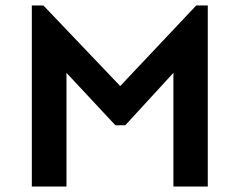

<svg xmlns="http://www.w3.org/2000/svg" viewBox="-20 -678 871 698"><path d="M95.7 0V-658.2H137.7L417 -365.2L693.4 -658.2H735.4V0H610.4V-413.1L435.5 -222.7H399.4L221.7 -413.1V0Z"/></svg>

Font: Sen SemiBold
Style: Regular
Weight: 600
Designer: Kosal Sen, Philatype
Foundry: Philatype
Version: Version 2.000;gftools[0.9.31]